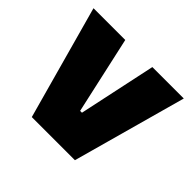

<svg xmlns="http://www.w3.org/2000/svg" viewBox="-127 -661 812 812"><g transform="rotate(45 279.0 -255.0)"><path d="M150 0 9 -510H199L276 -163H287L361 -510H549L408 0Z"/></g></svg>

Font: Saira Thin ExtraBold
Style: Regular
Weight: 800
Version: Version 1.101